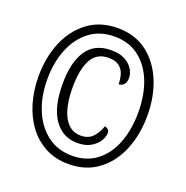

<svg xmlns="http://www.w3.org/2000/svg" viewBox="-131 -845 944 975"><g transform="rotate(20 341.0 -357.5)"><path d="M341 10Q271 10 216 -19Q161 -48 123.5 -98.5Q86 -149 66.5 -215.5Q47 -282 47 -358Q47 -461 82 -544Q117 -627 183.5 -676Q250 -725 342 -725Q436 -725 501 -676Q566 -627 600.5 -544Q635 -461 635 -358Q635 -255 600.5 -171.5Q566 -88 500 -39Q434 10 341 10ZM344 -36Q421 -36 475.5 -77.5Q530 -119 558 -192Q586 -265 586 -358Q586 -451 557.5 -523.5Q529 -596 474.5 -637.5Q420 -679 342 -679Q264 -679 208.5 -637Q153 -595 123.5 -522.5Q94 -450 94 -359Q94 -266 124.5 -193Q155 -120 211 -78Q267 -36 344 -36ZM347 -106Q268 -106 221.5 -171.5Q175 -237 175 -364Q175 -480 218 -544Q261 -608 350 -608Q396 -608 425 -592Q454 -576 468 -552.5Q482 -529 482 -505Q482 -482 470.5 -470Q459 -458 443 -458Q443 -486 435.5 -511Q428 -536 407.5 -551.5Q387 -567 350 -567Q286 -567 257.5 -513.5Q229 -460 229 -366Q229 -259 261 -203Q293 -147 350 -147Q392 -147 415.5 -172.5Q439 -198 451 -234Q464 -230 470 -224Q476 -218 476 -206Q476 -185 461.5 -162Q447 -139 418.5 -122.5Q390 -106 347 -106Z"/></g></svg>

Font: Noto Serif Khmer ExtraCondensed SemiBold
Style: Regular
Weight: 600
Width: 2
Designer: Danh Hong and the Monotype Design Team
Foundry: Monotype Imaging Inc.
Version: Version 2.004; ttfautohint (v1.8.4.7-5d5b)